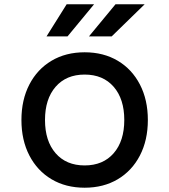

<svg xmlns="http://www.w3.org/2000/svg" viewBox="-20 -860 790 896"><path d="M80 -300Q80 -394 117 -465.5Q154 -537 220.5 -576.5Q287 -616 375 -616Q463 -616 529.5 -576.5Q596 -537 633 -465.5Q670 -394 670 -300Q670 -206 633 -134.5Q596 -63 529.5 -23.5Q463 16 375 16Q287 16 220.5 -23.5Q154 -63 117 -134.5Q80 -206 80 -300ZM560 -300Q560 -398 510.5 -455Q461 -512 375 -512Q289 -512 239.5 -455Q190 -398 190 -300Q190 -202 239.5 -145Q289 -88 375 -88Q461 -88 510.5 -145Q560 -202 560 -300ZM291 -840H419L295 -690H197ZM519 -840H655L501 -690H395Z"/></svg>

Font: Martian Mono Custom sWd Rg
Style: Regular
Weight: 400
Width: 6
Monospace: yes
Designer: Alex Havermale
Foundry: Evil Martians
Version: Version 1.000